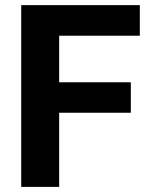

<svg xmlns="http://www.w3.org/2000/svg" viewBox="-20 -731 588 751"><path d="M211.4 0H63V-710.9H211.4ZM491.7 -290H172.4V-409.2H491.7ZM526.9 -591.3H172.4V-710.9H526.9Z"/></svg>

Font: Heebo
Style: Bold
Weight: 700
Designer: Oded Ezer
Foundry: Ezer Type House
Version: Version 3.100